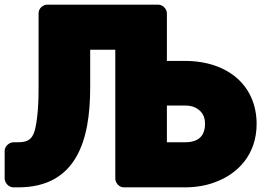

<svg xmlns="http://www.w3.org/2000/svg" viewBox="-38 -768 1124 826"><path d="M350 -391V-554H458V0C458 16 472 38 495 38H758C803 38 846 31 884 17C983 -18 1066 -101 1066 -235C1066 -274 1059 -310 1045 -344C1001 -448 893 -506 758 -506H680V-711C680 -727 665 -748 642 -748H165C149 -748 128 -734 128 -711V-391C128 -341 126 -299 122 -266C112 -183 100 -156 39 -156H20C4 -156 -18 -141 -18 -118V0C-18 16 -3 38 20 38H40C291 38 350 -164 350 -391ZM680 -314H758C775 -314 789 -311 798 -307C825 -295 844 -274 844 -236C844 -183 816 -156 758 -156H680Z"/></svg>

Font: Asimov Print
Style: E
Weight: 500
Designer: Google
Version: Version 2.000980; 2014